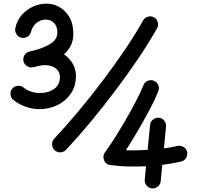

<svg xmlns="http://www.w3.org/2000/svg" viewBox="-20 -826 1098 1070"><path d="M403.3 -404.8Q403.3 -345.7 374.3 -303.7Q345.2 -261.7 298.8 -239.7Q252.4 -217.8 201.2 -217.8Q162.6 -217.8 124.5 -230.7Q86.4 -243.7 54.7 -269Q40.5 -280.3 38.6 -299.3Q36.6 -318.4 48.3 -332Q59.6 -346.2 78.6 -347.9Q97.7 -349.6 111.3 -338.4Q129.4 -323.2 153.3 -315.4Q177.2 -307.6 201.2 -307.6Q249.5 -307.6 281.7 -330.6Q314 -353.5 314 -397Q313.5 -426.3 291.3 -444.6Q269 -462.9 231.4 -462.9Q218.8 -462.9 202.1 -460Q191.9 -457.5 182.6 -455.3Q173.3 -453.1 165 -451.2Q147 -447.3 130.9 -457.3Q114.7 -467.3 110.8 -485.4Q106.9 -502.9 116.9 -519Q127 -535.2 145 -539.1L147.9 -539.6Q153.8 -541 159.9 -542.7Q166 -544.4 172.9 -545.9Q230 -561 264.9 -584.5Q299.8 -607.9 299.8 -645.5Q299.8 -680.2 280.5 -698.5Q261.2 -716.8 235.8 -716.8Q204.6 -716.8 182.1 -697Q159.7 -677.2 153.3 -649.9Q149.4 -631.8 133.3 -621.8Q117.2 -611.8 99.6 -615.7Q81.5 -619.6 71.5 -635.7Q61.5 -651.9 65.4 -669.9Q75.2 -713.4 102.3 -743.7Q129.4 -773.9 165.5 -789.8Q201.7 -805.7 238.8 -805.7Q277.3 -805.7 311.5 -786.4Q345.7 -767.1 367.2 -729.7Q388.7 -692.4 388.7 -638.2Q388.7 -599.6 374 -571.3Q359.4 -543 336.4 -522.9Q364.7 -504.4 383.3 -474.6Q401.9 -444.8 403.3 -404.8ZM284.2 11.2Q271.5 -1.5 270.5 -20.5Q269.5 -39.6 281.7 -52.7Q346.7 -121.6 417 -205.8Q487.3 -290 554.9 -379.6Q622.6 -469.2 680.2 -554.9Q737.8 -640.6 777.3 -711.9Q786.1 -727.5 804.7 -732.9Q823.2 -738.3 838.4 -729.5Q854 -720.7 859.1 -702.6Q864.3 -684.6 855.5 -668.9Q813.5 -593.8 754.4 -505.6Q695.3 -417.5 626.7 -326.2Q558.1 -234.9 486.6 -148.7Q415 -62.5 348.1 8.8Q335.9 22.5 316.7 22.9Q297.4 23.4 284.2 11.2ZM865.2 -169.9Q883.3 -168.5 895 -153.8Q906.7 -139.2 905.3 -121.1L893.6 1Q936.5 -4.4 969.2 -12.7Q986.8 -16.6 1002.9 -6.8Q1019 2.9 1022.9 20.5Q1026.9 38.1 1017.1 54.2Q1007.3 70.3 989.7 74.2Q942.4 85.4 884.3 92.8L875.5 184.1Q874 201.7 859.4 213.6Q844.7 225.6 826.7 224.1Q809.1 222.7 797.1 208Q785.2 193.4 786.6 175.3L793.9 100.6Q741.7 103 690.7 101.6Q639.6 100.1 595.2 93.8Q592.3 93.8 586.2 91.8Q580.1 89.8 577.1 88.4Q562 78.6 557.6 58.8Q553.2 39.1 564.9 23.4Q585.9 -4.9 615.7 -51.5Q645.5 -98.1 677.2 -152.6Q709 -207 736.3 -259.3Q763.7 -311.5 779.3 -351.1Q786.1 -368.2 803.2 -375.5Q820.3 -382.8 837.4 -376Q854.5 -369.1 861.8 -352.1Q869.1 -335 862.3 -317.9Q843.3 -270.5 812.3 -211.9Q781.2 -153.3 746.6 -94.7Q711.9 -36.1 681.6 11.7Q710.9 12.2 741.7 11.7Q772.5 11.2 802.7 9.3L816.4 -129.9Q817.9 -147.9 832.5 -159.7Q847.2 -171.4 865.2 -169.9Z"/></svg>

Font: Mikhak-DS1-FD Bold
Style: Bold
Weight: 700
Designer: Amin Abedi
Version: Version 3.2